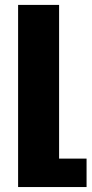

<svg xmlns="http://www.w3.org/2000/svg" viewBox="-20 -548 368 771"><path d="M327.6 88.9V203.1H52.7V-528.3H217.3V88.9Z"/></svg>

Font: Mardoto Black
Style: Regular
Weight: 900
Designer: Christian Robertson, Vahan Hovhannisyan
Foundry: Google
Version: Version 1.000